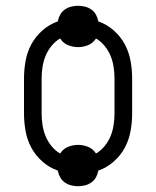

<svg xmlns="http://www.w3.org/2000/svg" viewBox="-20 -592 540 664"><path d="M250 52Q238 52 226 49Q214 46 204 39Q194 32 188 21Q182 10 180 -2Q151 -12 127 -33Q103 -54 88.5 -81Q74 -108 68.5 -138.5Q63 -169 63 -200V-320Q63 -351 68.5 -381.5Q74 -412 88.5 -439Q103 -466 127 -487Q151 -508 180 -518Q182 -530 188 -541Q194 -552 204 -559Q214 -566 226 -569Q238 -572 250 -572Q262 -572 274 -569Q286 -566 296 -559Q306 -552 312 -541Q318 -530 320 -518Q349 -508 373 -487Q397 -466 411.5 -439Q426 -412 431.5 -381.5Q437 -351 437 -320V-200Q437 -169 431.5 -138.5Q426 -108 411.5 -81Q397 -54 373 -33Q349 -12 320 -2Q318 10 312 21Q306 32 296 39Q286 46 274 49Q262 52 250 52ZM312 -61Q329 -71 342 -87Q355 -103 362.5 -121.5Q370 -140 373 -160Q376 -180 376 -200V-320Q376 -340 373 -360Q370 -380 362.5 -398.5Q355 -417 342 -433Q329 -449 312 -459Q302 -443 285 -436Q268 -429 250 -429Q232 -429 215 -436Q198 -443 188 -459Q171 -449 158 -433Q145 -417 137.5 -398.5Q130 -380 127 -360Q124 -340 124 -320V-200Q124 -180 127 -160Q130 -140 137.5 -121.5Q145 -103 158 -87Q171 -71 188 -61Q198 -77 215 -84Q232 -91 250 -91Q268 -91 285 -84Q302 -77 312 -61Z"/></svg>

Font: Iosevka Curly Slab Light
Style: Regular
Weight: 300
Monospace: yes
Designer: Belleve Invis
Foundry: Belleve Invis
Version: Version 22.1.2; ttfautohint (v1.8.4)